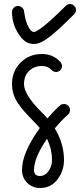

<svg xmlns="http://www.w3.org/2000/svg" viewBox="-20 -600 410 960"><path d="M150 250Q150 280 180 280Q204 280 222 256.5Q240 233 240 200Q240 146 215 94Q150 189 150 250ZM290 -270Q290 -258 281.5 -249Q273 -240 260 -240Q248 -240 238 -250Q220 -270 190 -270Q150 -270 125 -245Q100 -220 100 -180Q100 -127 186 -41Q207 -20 217 -8Q256 -52 280 -73Q288 -80 300 -80Q312 -80 321 -71.5Q330 -63 330 -50Q330 -36 320 -27Q288 1 254 42Q300 118 300 200Q300 254 267.5 297Q235 340 180 340Q142 340 116 314Q90 288 90 250Q90 164 179 40Q170 29 125 -17.5Q80 -64 60 -100Q40 -136 40 -180Q40 -244 83 -287Q126 -330 190 -330Q246 -330 282 -290Q290 -280 290 -270ZM351 -529Q267 -445 228 -416Q182 -380 150 -380Q113 -380 87 -411Q40 -468 40 -540Q40 -552 48.5 -561Q57 -570 70 -570Q81 -570 90 -562.5Q99 -555 100 -544Q109 -478 133 -449Q141 -440 150 -440Q159 -440 192 -464Q233 -495 309 -571Q318 -580 330 -580Q342 -580 351 -571Q360 -562 360 -550Q360 -538 351 -529Z"/></svg>

Font: Pecita
Style: Book
Weight: 400
Width: 7
Version: Version 4.3